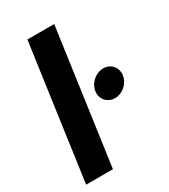

<svg xmlns="http://www.w3.org/2000/svg" viewBox="-186 -847 826 937"><g transform="rotate(-30 227.0 -378.5)"><path d="M17 0H168L274 -757H123ZM284 -373C278 -330 308 -295 351 -295C393 -295 433 -329 439 -373C445 -415 415 -450 373 -450C330 -450 290 -415 284 -373Z"/></g></svg>

Font: Mluvka ExtraBold
Style: Italic
Weight: 800
Italic angle: -8°
Designer: Modified by Jiří Krblich, Original typeface by Gumpita Rahayu
Foundry: Gumpita Rahayu & Jiří Krblich
Version: Version 2.000;Glyphs 3.1.1 (3134)